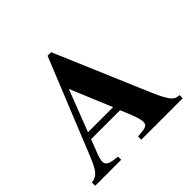

<svg xmlns="http://www.w3.org/2000/svg" viewBox="-167 -873 1055 1055"><g transform="rotate(-45 361.0 -345.0)"><path d="M689 0V-25C648 -25 630 -47 579 -168L357 -690H329L108 -145C70 -51 55 -33 9 -25V0H211V-25C152 -29 130 -40 130 -66C130 -90 149 -132 161 -163L174 -197H399C433 -118 445 -83 445 -61C445 -39 432 -31 399 -28L367 -25V0ZM384 -236H189L283 -479Z"/></g></svg>

Font: XITS Math
Style: Bold
Weight: 700
Designer: MicroPress Inc., with final additions and corrections provided by Coen Hoffman, Elsevier (retired)
Version: Version 1.105